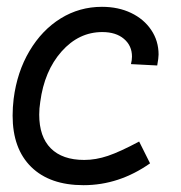

<svg xmlns="http://www.w3.org/2000/svg" viewBox="-20 -537 531 563"><path d="M17 -198Q17 -222 20 -247Q30 -326 66.5 -387.5Q103 -449 158 -483Q213 -517 279 -517Q327 -517 364.5 -499Q402 -481 423.5 -449Q445 -417 445 -377Q445 -367 441 -345L364 -349Q367 -361 367 -371Q367 -403 343.5 -423Q320 -443 280 -443Q211 -443 160.5 -386Q110 -329 98 -238Q95 -219 95 -201Q95 -136 129 -102Q163 -68 227 -68Q261 -68 296.5 -80Q332 -92 388 -122L420 -58Q329 6 225 6Q126 6 71.5 -47.5Q17 -101 17 -198Z"/></svg>

Font: Bellota
Style: Bold Italic
Weight: 700
Italic angle: -7.5°
Designer: Kemie Guaida
Foundry: Kemie Guaida
Version: Version 4.001